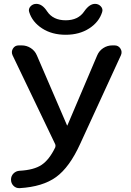

<svg xmlns="http://www.w3.org/2000/svg" viewBox="-20 -965 676 994"><path d="M573 -730Q593 -730 603.5 -713.5Q614 -697 606 -679L395 -220Q340 -99 270.5 -48.5Q201 2 82 9Q63 10 50 -3Q37 -16 37 -35Q37 -54 50 -67Q63 -80 82 -81Q156 -85 195.5 -111.5Q235 -138 266 -202Q269 -210 266 -218L45 -679Q37 -697 47 -713.5Q57 -730 77 -730H92Q118 -730 139.5 -716Q161 -702 171 -678L327 -316Q327 -315 328 -315Q329 -315 329 -316L483 -678Q493 -702 514.5 -716Q536 -730 562 -730ZM131 -903Q126 -919 138 -932Q150 -945 168 -945Q199 -945 224 -906Q255 -860 320 -860Q385 -860 416 -906Q443 -945 472 -945Q490 -945 502 -932Q514 -919 509 -903Q493 -851 442 -818Q391 -785 320 -785Q249 -785 198 -818Q147 -851 131 -903Z"/></svg>

Font: Rounded Mplus 1c Medium
Style: Regular
Weight: 500
Version: Version 1.059.20150529